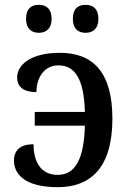

<svg xmlns="http://www.w3.org/2000/svg" viewBox="-20 -766 539 796"><path d="M141 -630C170 -630 194 -646 194 -688C194 -731 170 -746 141 -746C111 -746 88 -731 88 -688C88 -646 111 -630 141 -630ZM335 -630C364 -630 388 -646 388 -688C388 -731 364 -746 335 -746C305 -746 282 -731 282 -688C282 -646 305 -630 335 -630ZM220 10C353 10 446 -68 446 -274C446 -468 364 -547 229 -547C99 -547 51 -492 51 -445C51 -405 79 -384 131 -384C131 -445 164 -495 222 -495C289 -495 328 -442 332 -302H124V-245H332C328 -106 292 -41 219 -41C149 -41 119 -96 119 -168C65 -168 38 -144 38 -100C38 -50 75 10 220 10Z"/></svg>

Font: Noto Serif Thai Medium
Style: Regular
Weight: 500
Designer: Monotype Design Team
Foundry: Monotype Imaging Inc.
Version: Version 1.901;PS 001.901;hotconv 1.0.88;makeotf.lib2.5.64775